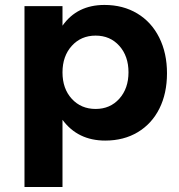

<svg xmlns="http://www.w3.org/2000/svg" viewBox="-20 -563 724 777"><path d="M462.9 -163.6Q500 -205.1 500 -270.5Q500 -335.9 462.9 -377.4Q425.8 -418.9 366.9 -418.9Q308.1 -418.9 270.5 -377.4Q232.9 -335.9 232.9 -270Q232.9 -204.1 270.5 -163.1Q308.1 -122.1 366.9 -122.1Q425.8 -122.1 462.9 -163.6ZM402.8 -543Q478 -543 535.4 -508.5Q592.8 -474.1 624.3 -411.1Q655.8 -348.1 655.8 -266.6Q655.8 -185.1 625 -123.5Q594.2 -62 537.6 -28.1Q481 5.9 405.8 5.9Q294.9 5.9 232.9 -78.1V193.8H79.1V-538.1H232.9V-459Q292 -543 402.8 -543Z"/></svg>

Font: Montserrat-SemiBold
Style: Regular
Weight: 600
Designer: Julieta Ulanovsky
Foundry: Julieta Ulanovsky
Version: Version 6.001